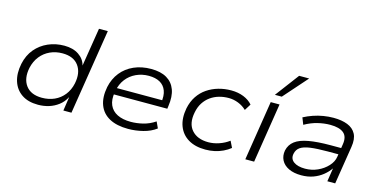

<svg xmlns="http://www.w3.org/2000/svg" viewBox="-74 -1142 3040 1535"><g transform="rotate(15 1446.0 -374.0)"><path d="M288 8Q206 8 153 -28Q100 -64 79.5 -127.5Q59 -191 76 -274Q92 -348 134.5 -398.5Q177 -449 238.5 -476Q300 -503 372 -503Q444 -503 491.5 -471Q539 -439 552 -387L603 -705H676L564 0H497L514 -114H513Q491 -72 455.5 -45Q420 -18 377.5 -5Q335 8 288 8ZM304 -54Q361 -54 407.5 -75Q454 -96 486 -136.5Q518 -177 530 -233Q549 -325 507 -382.5Q465 -440 373 -440Q317 -440 270.5 -418.5Q224 -397 192 -357Q160 -317 147 -260Q128 -168 170 -111Q212 -54 304 -54Z M1034 8Q940 8 879 -25Q818 -58 794 -121Q770 -184 787 -272Q802 -343 843.5 -395Q885 -447 948.5 -475Q1012 -503 1091 -503Q1170 -503 1220 -473.5Q1270 -444 1290.5 -388.5Q1311 -333 1299 -252L1296 -229H832L841 -284H1263L1236 -261Q1246 -323 1230.5 -363.5Q1215 -404 1178.5 -424.5Q1142 -445 1086 -445Q1030 -445 981.5 -422.5Q933 -400 901 -358.5Q869 -317 858 -258L856 -247Q845 -184 864 -140.5Q883 -97 928 -74.5Q973 -52 1040 -52Q1089 -52 1140.5 -64.5Q1192 -77 1240 -109L1264 -57Q1219 -23 1157 -7.5Q1095 8 1034 8Z M1673 8Q1588 8 1531 -26.5Q1474 -61 1450.5 -124Q1427 -187 1443 -272Q1455 -330 1484 -373.5Q1513 -417 1555 -445.5Q1597 -474 1647.5 -488.5Q1698 -503 1753 -503Q1810 -503 1856 -484.5Q1902 -466 1930 -433L1897 -380Q1868 -408 1829 -423.5Q1790 -439 1750 -439Q1707 -439 1669 -428Q1631 -417 1599.5 -394.5Q1568 -372 1546 -338Q1524 -304 1515 -257Q1496 -162 1543 -108.5Q1590 -55 1681 -55Q1725 -55 1770 -70.5Q1815 -86 1851 -113L1877 -60Q1851 -39 1818.5 -23.5Q1786 -8 1749.5 0Q1713 8 1673 8Z M2003 0 2081 -494H2154L2076 0ZM2098 -559 2246 -756H2329L2155 -559Z M2467 8Q2405 8 2362.5 -12.5Q2320 -33 2301.5 -69Q2283 -105 2291 -150Q2302 -200 2341 -229.5Q2380 -259 2452 -272Q2524 -285 2634 -285H2736L2727 -231H2623Q2535 -231 2480.5 -223.5Q2426 -216 2398.5 -197Q2371 -178 2364 -143Q2355 -100 2388 -75.5Q2421 -51 2483 -51Q2538 -51 2586.5 -73Q2635 -95 2668.5 -131.5Q2702 -168 2708 -209L2725 -316Q2736 -382 2700.5 -412Q2665 -442 2589 -442Q2538 -442 2485 -429Q2432 -416 2379 -386L2357 -442Q2393 -461 2433.5 -475Q2474 -489 2516.5 -496Q2559 -503 2599 -503Q2668 -503 2716 -484Q2764 -465 2786 -424Q2808 -383 2797 -315L2747 0H2682L2699 -111Q2677 -79 2643 -51.5Q2609 -24 2565 -8Q2521 8 2467 8Z"/></g></svg>

Font: Nunito Sans 7pt SemiExpanded Light
Style: Italic
Weight: 300
Width: 6
Italic angle: -9°
Designer: Vernon Adams
Foundry: Vernon Adams
Version: Version 3.101;gftools[0.9.27]